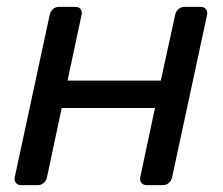

<svg xmlns="http://www.w3.org/2000/svg" viewBox="-20 -540 649 560"><path d="M42 0Q32 0 26.5 -6.5Q21 -13 23 -23L125 -497Q127 -507 134.5 -513.5Q142 -520 152 -520H200Q210 -520 215 -513.5Q220 -507 218 -497L177 -305H449L491 -497Q493 -507 500.5 -513.5Q508 -520 518 -520H565Q575 -520 580.5 -513.5Q586 -507 584 -497L482 -23Q480 -13 472.5 -6.5Q465 0 455 0H408Q398 0 392.5 -6.5Q387 -13 389 -23L432 -225H160L117 -23Q115 -13 107.5 -6.5Q100 0 90 0Z"/></svg>

Font: Rubik
Style: Italic
Weight: 400
Italic angle: -12°
Designer: Hubert and Fischer
Foundry: Hubert and Fischer
Version: Version 2.300;gftools[0.9.30]